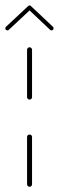

<svg xmlns="http://www.w3.org/2000/svg" viewBox="-69 -694 219 713"><path d="M40.7 -0.4Q37 -0.4 34.3 -3.1Q31.5 -5.9 31.5 -9.6V-185.2Q31.5 -189.3 34.3 -191.9Q37 -194.4 40.7 -194.4Q44.8 -194.4 47.4 -191.9Q50 -189.3 50 -185.2V-9.6Q50 -5.9 47.4 -3.1Q44.8 -0.4 40.7 -0.4ZM40.7 -324.1Q37 -324.1 34.3 -326.9Q31.5 -329.6 31.5 -333.3V-509.3Q31.5 -513 34.3 -515.7Q37 -518.5 40.7 -518.5Q44.4 -518.5 47.2 -515.7Q50 -513 50 -509.3V-333.3Q50 -329.6 47.4 -326.9Q44.8 -324.1 40.7 -324.1ZM40.7 -673.7Q44.1 -673.7 46.3 -671.5Q48.5 -669.3 48.5 -665.9Q48.5 -662.6 46.3 -660.4L-36.3 -583.3Q-38.5 -581.1 -41.5 -581.1Q-44.8 -581.1 -47 -583.3Q-49.3 -585.6 -49.3 -588.9Q-49.3 -592.2 -47 -594.4L35.6 -671.5Q37.8 -673.7 40.7 -673.7ZM46.3 -671.1 127.8 -594.4Q130 -592.2 130 -588.9Q130 -585.6 127.8 -583.3Q125.6 -581.1 122.2 -581.1Q119.3 -581.1 117 -583.3L35.9 -660Z"/></svg>

Font: 26F Galaxy Sans Hairline
Style: Regular
Weight: 50
Designer: C₂₉H₂₅N₃O₅
Version: Version 1.100